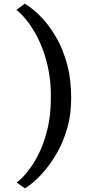

<svg xmlns="http://www.w3.org/2000/svg" viewBox="-20 -851 474 1056"><path d="M371.5 -311Q371.5 -221.5 350.5 -147.8Q329.5 -74 297 -16.2Q264.5 41.5 229.2 83.5Q194 125.5 163.5 151Q133 176.5 117 185L71.5 152.5Q84.5 144.5 106.5 121.8Q128.5 99 154.2 62Q180 25 203.2 -27Q226.5 -79 242.2 -146Q258 -213 259.5 -295Q262 -386 247.8 -460.5Q233.5 -535 210 -592.8Q186.5 -650.5 159.5 -692.5Q132.5 -734.5 108.5 -760.5Q84.5 -786.5 70 -796.5L117 -831Q130.5 -823 160.2 -799.8Q190 -776.5 225.8 -735.8Q261.5 -695 294.8 -635.2Q328 -575.5 349.8 -495Q371.5 -414.5 371.5 -311Z"/></svg>

Font: Merriweather SemiBold
Style: Regular
Weight: 600
Version: Version 2.100